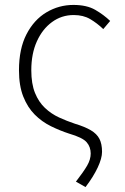

<svg xmlns="http://www.w3.org/2000/svg" viewBox="-20 -563 507 779"><path d="M327 196 288 174Q319 134 333.5 109Q348 84 348 60Q348 33 331.5 14Q315 -5 260 -21Q223 -33 186.5 -51Q150 -69 121 -98Q92 -127 74.5 -171Q57 -215 57 -278Q57 -365 87.5 -424Q118 -483 168.5 -513Q219 -543 278 -543Q332 -543 366.5 -523Q401 -503 427 -478L399 -445Q374 -469 346 -485.5Q318 -502 279 -502Q230 -502 191 -473.5Q152 -445 129.5 -395Q107 -345 107 -278Q107 -223 122 -186Q137 -149 162.5 -125Q188 -101 219.5 -86.5Q251 -72 284 -61Q324 -49 348.5 -34.5Q373 -20 383.5 0.5Q394 21 394 53Q394 79 376.5 116.5Q359 154 327 196Z"/></svg>

Font: Noto Sans TC ExtraLight
Style: Regular
Weight: 250
Designer: Ryoko NISHIZUKA  (kana, bopomofo & ideographs); Paul D. Hunt (Latin, Greek & Cyrillic); Sandoll Communications , Soo-you
Foundry: Adobe
Version: Version 2.004-H2;hotconv 1.0.118;makeotfexe 2.5.65603